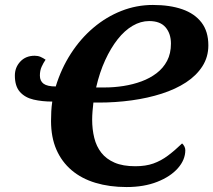

<svg xmlns="http://www.w3.org/2000/svg" viewBox="-20 -745 861 775"><path d="M491 10Q422 10 365.5 -7Q309 -24 269 -58Q229 -92 207.5 -141.5Q186 -191 186 -257Q186 -276 187 -295.5Q188 -315 191 -335Q150 -335 115.5 -343Q81 -351 60.5 -374Q40 -397 40 -440Q40 -473 62 -496.5Q84 -520 120 -520Q133 -520 143.5 -515.5Q154 -511 164 -504Q155 -491 148 -475.5Q141 -460 141 -440Q141 -418 156 -407Q171 -396 205 -396Q227 -468 266 -528.5Q305 -589 357 -633Q409 -677 470 -701Q531 -725 597 -725Q666 -725 716 -707.5Q766 -690 793.5 -654Q821 -618 821 -562Q821 -515 797 -477.5Q773 -440 731 -412.5Q689 -385 633 -367Q577 -349 512 -340Q447 -331 379 -331H357Q355 -315 353.5 -296Q352 -277 352 -262Q352 -223 360.5 -188.5Q369 -154 389 -128.5Q409 -103 442.5 -88.5Q476 -74 526 -74Q568 -74 599 -85Q630 -96 658 -117Q686 -138 715 -166Q720 -162 724 -154.5Q728 -147 728 -139Q728 -100 698 -66Q668 -32 614.5 -11Q561 10 491 10ZM404 -392Q441 -392 479 -398Q517 -404 551 -416.5Q585 -429 612 -449.5Q639 -470 654.5 -499.5Q670 -529 670 -569Q670 -609 648.5 -634.5Q627 -660 582 -660Q548 -660 515.5 -641Q483 -622 455 -586.5Q427 -551 404.5 -502Q382 -453 368 -392Z"/></svg>

Font: Noto Serif
Style: Italic
Weight: 400
Italic angle: -12°
Designer: Monotype Design Team
Foundry: Monotype Imaging Inc.
Version: Version 2.013